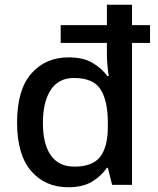

<svg xmlns="http://www.w3.org/2000/svg" viewBox="-20 -780 666 810"><path d="M268 10Q170 10 111 -59Q52 -128 52 -263Q52 -401 112 -469.5Q172 -538 269 -538Q331 -538 370 -515Q409 -492 433 -459H439Q436 -474 433.5 -502Q431 -530 431 -548V-599H236V-674H431V-760H537V-674H613V-599H537V0H453L435 -72H431Q407 -37 368 -13.5Q329 10 268 10ZM294 -77Q371 -77 403 -119Q435 -161 435 -246V-262Q435 -354 404.5 -402.5Q374 -451 292 -451Q227 -451 194 -400.5Q161 -350 161 -261Q161 -172 194.5 -124.5Q228 -77 294 -77Z"/></svg>

Font: Noto Sans Gurmukhi Medium
Style: Regular
Weight: 500
Designer: Jelle Bosma - Monotype Design Team
Foundry: Monotype Imaging Inc.
Version: Version 2.004; ttfautohint (v1.8.4.7-5d5b)